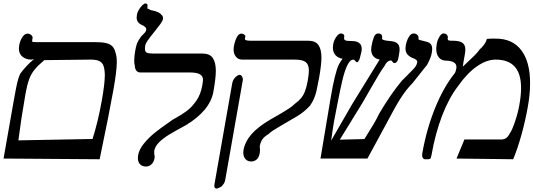

<svg xmlns="http://www.w3.org/2000/svg" viewBox="-46 -915 3078 1108"><path d="M529 4 -25.5 0 32.5 -329 36.5 -351Q46.5 -408 53.5 -438.2Q60.5 -468.5 71.5 -490.5Q84 -508.5 105 -531.2Q126 -554 150 -574L134.5 -571Q105 -571 84 -587.5Q63 -604 63 -635.5Q63 -643 64.5 -652Q69.5 -680.5 83 -700.8Q96.5 -721 112.5 -721Q125 -721 134.2 -712.8Q143.5 -704.5 142 -696L140 -684Q139.5 -682 139.5 -679Q139.5 -674 143.2 -673Q147 -672 159.5 -672H501.5Q542 -672 565.5 -666.5Q589 -661 601.8 -648.2Q614.5 -635.5 620.5 -611.5Q628 -590.5 628 -557.5Q628 -504.5 608 -394Q584.5 -261.5 529 4ZM559 -482Q558 -517 551.2 -535.5Q544.5 -554 527.2 -562.5Q510 -571 476.5 -571L209.5 -568Q172.5 -536.5 153 -512.5Q133.5 -488.5 122 -457.2Q110.5 -426 101 -373Q75 -224 60 -105L488 -113Q520 -213.5 541.5 -335Q558.5 -429.5 559 -482Z M1026.5 -192.5Q962.5 -158 929 -137.5Q895.5 -117 872 -93.8Q848.5 -70.5 844 -44Q844 -43.5 844.2 -38.8Q844.5 -34 844 -24Q846.5 -20 846.5 -12Q846.5 -6 846 -3Q842 20.5 828.2 33.2Q814.5 46 796.5 46Q774.5 46 762 32.8Q749.5 19.5 749.5 -3Q749.5 -11 751 -19Q757 -54 785.8 -88.2Q814.5 -122.5 847.2 -148.8Q880 -175 922.5 -204.5Q945 -220 950 -224L967 -233.5Q1003 -253.5 1031.5 -274.5Q1060 -295.5 1086 -332.2Q1112 -369 1121 -421Q1121.5 -425 1123.5 -435.8Q1125.5 -446.5 1125.5 -454.5Q1125.5 -475 1108.2 -486Q1091 -497 1044.5 -497H762.5Q749.5 -497 741.2 -507Q733 -517 732 -535Q728.5 -547.5 728.5 -564.5Q728.5 -590 735 -626Q739.5 -650.5 745 -665Q750.5 -679.5 768 -704Q785.5 -721 791.8 -728.8Q798 -736.5 798 -746.5Q798 -752.5 793.8 -757Q789.5 -761.5 780 -767.5Q760 -775.5 751.2 -786.8Q742.5 -798 742.5 -814.5Q742.5 -819 744.5 -832Q746.5 -844 755.5 -859Q764.5 -874 775.2 -884.5Q786 -895 793 -895Q805.5 -895 805.5 -883Q805.5 -881 804.5 -875Q804.5 -874.5 805 -871.5Q805.5 -868.5 805 -864Q807.5 -865 812.5 -863Q817.5 -861 823 -857Q850 -852 865.8 -844.8Q881.5 -837.5 884 -830.5Q894.5 -825.5 894.5 -811Q894.5 -806.5 894 -804Q892.5 -794.5 880.8 -778Q869 -761.5 844.5 -731Q820.5 -701.5 807.5 -683Q794.5 -664.5 792.5 -654Q790.5 -643.5 790.5 -633.5Q790.5 -617 800.5 -611.5Q810.5 -606 838 -606H1123Q1164.5 -606 1182 -580.2Q1199.5 -554.5 1199.5 -506.5Q1199.5 -464 1185.5 -386Q1176 -331.5 1135.8 -282.8Q1095.5 -234 1026.5 -192.5Z M1358 -34Q1358 -43 1359 -48Q1368 -97.5 1405 -140.2Q1442 -183 1516.5 -226.5L1558.5 -250.5Q1597.5 -273 1620 -287.8Q1642.5 -302.5 1655.5 -316Q1677 -331.5 1690.8 -347.8Q1704.5 -364 1714 -388.2Q1723.5 -412.5 1730 -450Q1736.5 -487.5 1736.5 -508.5Q1736.5 -541.5 1718.8 -556.2Q1701 -571 1654.5 -571H1351.5Q1329 -571 1315.5 -587.5Q1302 -604 1302 -630Q1302 -638 1303.5 -647Q1309 -676.5 1320 -698.8Q1331 -721 1346.5 -721Q1355.5 -721 1363.2 -715.5Q1371 -710 1370 -705L1367.5 -693Q1366 -685.5 1374.8 -682.8Q1383.5 -680 1400 -680H1732Q1774 -680 1791.5 -655.2Q1809 -630.5 1809 -583Q1809 -543.5 1796 -469Q1787 -419.5 1780.8 -392.5Q1774.5 -365.5 1766 -346Q1757.5 -326.5 1743 -305Q1725.5 -286.5 1707.8 -271.8Q1690 -257 1667.5 -243.5L1592 -199.5L1572.5 -188Q1543.5 -171 1528 -160.8Q1512.5 -150.5 1504.5 -142Q1479.5 -127 1468.5 -111.2Q1457.5 -95.5 1453.5 -73Q1453 -71.5 1453 -68Q1453 -64.5 1453.8 -58.8Q1454.5 -53 1454.5 -48Q1454.5 -42 1453 -32Q1448.5 -6 1435 5.5Q1421.5 17 1403.5 17Q1383 17 1370.5 2.8Q1358 -11.5 1358 -34ZM1191 152 1294 -434Q1296.5 -449 1304.5 -460Q1312.5 -471 1321.5 -477Q1330.5 -483 1336.5 -483Q1343.5 -483 1348 -477.5Q1352.5 -472 1354.2 -464.8Q1356 -457.5 1355.5 -454L1254 122Q1251.5 135 1247 142.5Q1242.5 150 1231.5 162Q1211.5 173 1204 173Q1196.5 173 1193 166.8Q1189.5 160.5 1191 152Z M2418.5 -540.5Q2408.5 -527 2394 -510Q2346 -450 2334.5 -435Q2299 -399.5 2266.8 -349.2Q2234.5 -299 2185 -204L2074.5 0H1803.5L1859.5 -335Q1874.5 -425 1886.5 -472Q1894.5 -502 1898.5 -515.2Q1902.5 -528.5 1910 -543.5Q1917.5 -558.5 1931 -576Q1906 -579.5 1890.5 -596.2Q1875 -613 1875 -640Q1875 -648.5 1876.5 -658Q1880.5 -682 1894.5 -702Q1908.5 -722 1921.5 -722Q1930 -722 1936 -717Q1942 -712 1940.5 -704Q1939.5 -697 1939.5 -694.5Q1939.5 -687 1944.8 -683.2Q1950 -679.5 1964.5 -679L1990.5 -678Q2015 -677 2028.2 -665.8Q2041.5 -654.5 2041.5 -632.5Q2041.5 -625.5 2040 -617Q2039 -610.5 2031.5 -583.5L2028.5 -572Q2020 -556 2016.5 -556Q2012 -556 2009.5 -558Q2007 -560 2003 -564.5Q1997.5 -571 1993.5 -571Q1974 -571 1958.2 -538Q1942.5 -505 1930 -452.5Q1917.5 -400 1901.5 -317Q1890 -261 1882 -216.2Q1874 -171.5 1865 -103.5L1878.5 -127Q1912 -186 1986 -313.5L2145 -571.5Q2122 -575 2109 -590Q2096 -605 2096 -629.5Q2096 -638 2097.5 -647Q2103.5 -681 2112 -701.5Q2120.5 -722 2136.5 -722Q2147 -722 2153.2 -717Q2159.5 -712 2159.5 -701.5Q2159.5 -699.5 2159 -697.2Q2158.5 -695 2158.5 -692.5Q2158.5 -684 2185 -680.5L2211.5 -677.5Q2236 -675 2248 -663.8Q2260 -652.5 2260 -630Q2260 -620 2258 -610Q2257 -605.5 2255.2 -592.5Q2253.5 -579.5 2249 -566Q2240 -551 2232 -551Q2226.5 -551 2223.5 -553.2Q2220.5 -555.5 2217.2 -560.8Q2214 -566 2210.5 -566Q2199.5 -566 2189.8 -557.8Q2180 -549.5 2172.5 -533.5Q2159.5 -516.5 2141.2 -486.2Q2123 -456 2088 -395Q2079 -379.5 2068.2 -360.5Q2057.5 -341.5 2044.5 -319.5L1915 -109L2057 -112.5Q2090.5 -165.5 2110.5 -199.5Q2130.5 -233.5 2141.5 -258Q2206 -368 2272.5 -448.5L2296.5 -472.5Q2325 -500.5 2336.5 -512.8Q2348 -525 2353.8 -534.2Q2359.5 -543.5 2361.5 -554L2362 -558.5Q2362 -563 2359 -566.5Q2356 -570 2347.5 -575.5Q2321.5 -584 2307.8 -598Q2294 -612 2294 -635.5Q2294 -643 2295.5 -652Q2300 -679 2312.5 -700.5Q2325 -722 2340.5 -722Q2353 -722 2362 -714Q2371 -706 2369 -695Q2368 -689 2370.8 -686.8Q2373.5 -684.5 2379.8 -683Q2386 -681.5 2389 -681L2416 -674Q2433 -669.5 2440.5 -659.5Q2448 -649.5 2448 -633Q2448 -621 2445 -606Q2441 -583 2418.5 -540.5Z M2915.5 4 2588.5 0 2634 -110H2844.5Q2862.5 -110 2874 -117.8Q2885.5 -125.5 2895 -143.5Q2909 -162.5 2926.2 -213.5Q2943.5 -264.5 2951.5 -312Q2961 -364 2961 -407Q2961 -489.5 2924.5 -530.2Q2888 -571 2814.5 -571Q2762 -571 2705.5 -531.5Q2649 -492 2598 -419Q2544.5 -349.5 2505.2 -247.2Q2466 -145 2443.5 -17Q2441 -4 2437.5 0Q2434 4 2423.5 4H2406.5Q2399.5 4 2394.8 -2.5Q2390 -9 2390 -20Q2390 -23 2391 -30Q2415 -168 2464 -289.5Q2513 -411 2577.5 -491.5Q2581.5 -497.5 2583.5 -503.8Q2585.5 -510 2587.5 -521Q2588 -523.5 2588 -528.5Q2588 -547.5 2570.8 -556.2Q2553.5 -565 2528 -565Q2502 -565 2486.8 -583.2Q2471.5 -601.5 2471.5 -633Q2471.5 -643 2474 -659Q2478 -684 2489.8 -703Q2501.5 -722 2512.5 -722Q2526.5 -722 2533.2 -713.8Q2540 -705.5 2538 -695Q2537.5 -693.5 2537.5 -691Q2537.5 -685 2542 -682.5Q2546.5 -680 2557 -680H2566Q2606.5 -680 2623 -667.5Q2639.5 -655 2639.5 -629.5Q2639.5 -617 2636.5 -601L2629 -559Q2628.5 -556 2627 -545.5Q2626.5 -538 2624.5 -530.5L2636 -541Q2674.5 -577 2693 -595.5Q2711.5 -614 2722.5 -630Q2738 -643.5 2749 -659.2Q2760 -675 2763.5 -690.5Q2788 -692.5 2801.5 -692.2Q2815 -692 2816.5 -692Q2911.5 -692 2962.2 -625.2Q3013 -558.5 3013 -435Q3013 -370.5 3000 -299Q2986 -219.5 2963.5 -138.2Q2941 -57 2915.5 4Z"/></svg>

Font: JuliaMono SemiBoldItalic
Style: Regular
Weight: 600
Italic angle: -9°
Monospace: yes
Designer: cormullion
Foundry: corm
Version: Version 0.049; ttfautohint (v1.8.4)